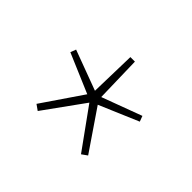

<svg xmlns="http://www.w3.org/2000/svg" viewBox="-89 -727 778 778"><g transform="rotate(45 300.0 -338.0)"><path d="M176 -128 152 -145 270 -318 101 -390 110 -414 282 -350 287 -548H313L318 -350L490 -414L499 -390L330 -318L448 -145L424 -128L300 -300Z"/></g></svg>

Font: Source Code Pro ExtraLight ExtraLight
Style: Regular
Weight: 250
Monospace: yes
Version: Version 1.018;hotconv 1.0.116;makeotfexe 2.5.65601